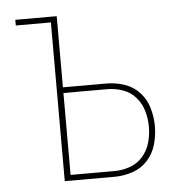

<svg xmlns="http://www.w3.org/2000/svg" viewBox="-43 -562 587 605"><g transform="rotate(-5 250.0 -260.0)"><path d="M138 0V-502H27V-520H158V-295H296Q325 -295 353 -285.5Q381 -276 400.5 -254.5Q420 -233 428 -204.5Q436 -176 436 -148Q436 -119 428 -90.5Q420 -62 400.5 -40.5Q381 -19 353 -9.5Q325 0 296 0ZM158 -18H296Q322 -18 346 -26.5Q370 -35 386.5 -54Q403 -73 410 -97.5Q417 -122 417 -147Q417 -173 410 -197.5Q403 -222 386.5 -241Q370 -260 346 -268.5Q322 -277 296 -277H158Z"/></g></svg>

Font: Iosevka Curly Thin
Style: Regular
Weight: 100
Monospace: yes
Designer: Belleve Invis
Foundry: Belleve Invis
Version: Version 22.1.2; ttfautohint (v1.8.4)